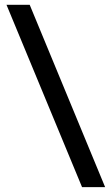

<svg xmlns="http://www.w3.org/2000/svg" viewBox="-20 -762 460 792"><path d="M413.6 9.8H318.4L6.8 -742.2H102.5Z"/></svg>

Font: Kumbh Sans Medium
Style: Regular
Weight: 500
Version: Version 1.005